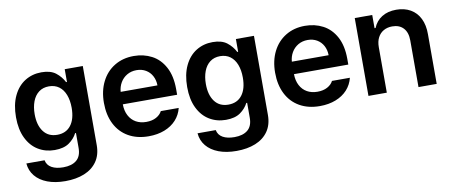

<svg xmlns="http://www.w3.org/2000/svg" viewBox="-66 -808 3048 1288"><g transform="rotate(-10 1458.0 -163.5)"><path d="M52.7 47.9H176.8Q183.1 81.5 213.6 98.9Q244.1 116.2 293 116.2Q351.1 116.2 383.5 89.4Q416 62.5 416 5.9V-95.7H410.2Q391.6 -59.1 355.2 -33.4Q318.8 -7.8 256.8 -7.8Q194.8 -7.8 145 -37.8Q95.2 -67.9 66.7 -126.7Q38.1 -185.5 38.1 -269.5Q38.1 -354.5 66.9 -414.8Q95.7 -475.1 145.5 -506.1Q195.3 -537.1 257.8 -537.1Q319.8 -537.1 355 -509.8Q390.1 -482.4 410.2 -443.4H416V-530.3H539.1V8.8Q539.1 74.7 507.6 119.9Q476.1 165 420.2 187.5Q364.3 210 291 210Q221.2 210 169.2 190.2Q117.2 170.4 87.2 134Q57.1 97.7 52.7 47.9ZM417 -267.6Q417 -317.9 402.3 -356Q387.7 -394 359.4 -414.8Q331.1 -435.5 291 -435.5Q250.5 -435.5 222.2 -414.1Q193.8 -392.6 179.4 -354.5Q165 -316.4 165 -267.6Q165 -192.9 197.8 -149.2Q230.5 -105.5 291 -105.5Q351.1 -105.5 384 -148.2Q417 -190.9 417 -267.6Z M635.7 -261.7Q635.7 -343.3 667 -405.5Q698.2 -467.8 755.1 -502.4Q812 -537.1 886.7 -537.1Q954.1 -537.1 1009 -508.3Q1064 -479.5 1096.4 -419.2Q1128.9 -358.9 1128.9 -269.5V-230.5H758.8Q759.3 -186 776.4 -153.6Q793.5 -121.1 823.7 -104Q854 -86.9 894.5 -86.9Q934.1 -86.9 961.9 -102.1Q989.7 -117.2 1002 -141.6H1124Q1112.8 -95.7 1081.5 -61.3Q1050.3 -26.9 1002.2 -8.1Q954.1 10.7 893.6 10.7Q814.5 10.7 756.1 -22.7Q697.8 -56.2 666.7 -117.7Q635.7 -179.2 635.7 -261.7ZM1009.8 -315.4Q1009.3 -351.6 994.1 -379.9Q979 -408.2 951.7 -424.3Q924.3 -440.4 888.7 -440.4Q852.1 -440.4 823.5 -423.6Q794.9 -406.7 778.3 -378.2Q761.7 -349.6 759.3 -315.4Z M1218.8 47.9H1342.8Q1349.1 81.5 1379.6 98.9Q1410.2 116.2 1459 116.2Q1517.1 116.2 1549.6 89.4Q1582 62.5 1582 5.9V-95.7H1576.2Q1557.6 -59.1 1521.2 -33.4Q1484.9 -7.8 1422.9 -7.8Q1360.8 -7.8 1311 -37.8Q1261.2 -67.9 1232.7 -126.7Q1204.1 -185.5 1204.1 -269.5Q1204.1 -354.5 1232.9 -414.8Q1261.7 -475.1 1311.5 -506.1Q1361.3 -537.1 1423.8 -537.1Q1485.8 -537.1 1521 -509.8Q1556.2 -482.4 1576.2 -443.4H1582V-530.3H1705.1V8.8Q1705.1 74.7 1673.6 119.9Q1642.1 165 1586.2 187.5Q1530.3 210 1457 210Q1387.2 210 1335.2 190.2Q1283.2 170.4 1253.2 134Q1223.1 97.7 1218.8 47.9ZM1583 -267.6Q1583 -317.9 1568.4 -356Q1553.7 -394 1525.4 -414.8Q1497.1 -435.5 1457 -435.5Q1416.5 -435.5 1388.2 -414.1Q1359.9 -392.6 1345.5 -354.5Q1331.1 -316.4 1331.1 -267.6Q1331.1 -192.9 1363.8 -149.2Q1396.5 -105.5 1457 -105.5Q1517.1 -105.5 1550 -148.2Q1583 -190.9 1583 -267.6Z M1801.8 -261.7Q1801.8 -343.3 1833 -405.5Q1864.3 -467.8 1921.1 -502.4Q1978 -537.1 2052.7 -537.1Q2120.1 -537.1 2175 -508.3Q2230 -479.5 2262.5 -419.2Q2294.9 -358.9 2294.9 -269.5V-230.5H1924.8Q1925.3 -186 1942.4 -153.6Q1959.5 -121.1 1989.7 -104Q2020 -86.9 2060.5 -86.9Q2100.1 -86.9 2127.9 -102.1Q2155.8 -117.2 2168 -141.6H2290Q2278.8 -95.7 2247.6 -61.3Q2216.3 -26.9 2168.2 -8.1Q2120.1 10.7 2059.6 10.7Q1980.5 10.7 1922.1 -22.7Q1863.8 -56.2 1832.8 -117.7Q1801.8 -179.2 1801.8 -261.7ZM2175.8 -315.4Q2175.3 -351.6 2160.2 -379.9Q2145 -408.2 2117.7 -424.3Q2090.3 -440.4 2054.7 -440.4Q2018.1 -440.4 1989.5 -423.6Q1960.9 -406.7 1944.3 -378.2Q1927.7 -349.6 1925.3 -315.4Z M2516.6 0H2391.6V-530.3H2510.7V-440.4H2517.6Q2536.1 -486.3 2576.4 -511.7Q2616.7 -537.1 2674.8 -537.1Q2730 -537.1 2771.2 -513.7Q2812.5 -490.2 2834.7 -445.3Q2856.9 -400.4 2856.4 -337.9V0H2732.4V-318.4Q2732.4 -372.1 2705.1 -401.9Q2677.7 -431.6 2628.9 -431.6Q2595.7 -431.6 2570.3 -417.2Q2544.9 -402.8 2530.8 -375.7Q2516.6 -348.6 2516.6 -310.5Z"/></g></svg>

Font: Pretendard JP SemiBold
Style: Regular
Weight: 600
Designer: Base glyphs from Inter by Rasmus Andersson; Hangeul glyphs from Noto Sans CJK(Source Han Sans) by Jang Soo-young and Kan
Foundry: Kil Hyung-jin
Version: Version 1.309